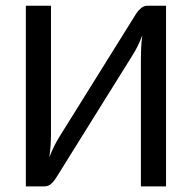

<svg xmlns="http://www.w3.org/2000/svg" viewBox="-20 -662 682 682"><path d="M463.9 -613.8Q470.2 -624 480.5 -632.8Q490.7 -641.6 503.4 -641.6H569.8V0H480.5V-453.1Q480.5 -471.7 481.4 -492.7Q482.4 -513.7 485.4 -536.6Q478 -516.6 469.5 -499.3Q460.9 -481.9 452.6 -468.8L177.7 -27.8Q171.4 -17.6 161.4 -8.8Q151.4 0 138.2 0H71.8V-641.6H161.1V-189Q161.1 -169.4 159.9 -148.2Q158.7 -127 155.3 -103.5Q163.1 -124 171.9 -141.6Q180.7 -159.2 189 -172.9Z"/></svg>

Font: Carlito
Style: Regular
Weight: 400
Designer: Lukasz Dziedzic
Foundry: tyPoland Lukasz Dziedzic
Version: Version 1.104